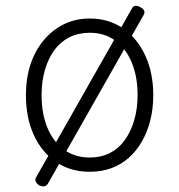

<svg xmlns="http://www.w3.org/2000/svg" viewBox="-20 -584 629 674"><path d="M295 19Q227 19 176.5 -15.5Q126 -50 98.5 -110.5Q71 -171 71 -250Q71 -310 87.5 -359Q104 -408 134.5 -444Q165 -480 205.5 -499.5Q246 -519 295 -519Q361 -519 411 -485Q461 -451 489.5 -390Q518 -329 518 -250Q518 -202 507.5 -161Q497 -120 478 -87Q459 -54 432 -30Q405 -6 370.5 6.5Q336 19 295 19ZM295 -31Q334 -31 365 -46.5Q396 -62 417.5 -91.5Q439 -121 451 -161.5Q463 -202 463 -250Q463 -315 442.5 -364.5Q422 -414 384.5 -441.5Q347 -469 295 -469Q256 -469 224.5 -453.5Q193 -438 171.5 -409Q150 -380 138 -339.5Q126 -299 126 -250Q126 -185 146.5 -135.5Q167 -86 205 -58.5Q243 -31 295 -31ZM148 61Q143 69 135 70Q127 71 118 67Q109 61 105.5 53.5Q102 46 107 38L443 -554Q447 -563 456 -563.5Q465 -564 474 -558Q483 -553 486 -546.5Q489 -540 484 -531Z"/></svg>

Font: Playwrite US Modern ExtraLight
Style: Regular
Weight: 250
Designer: Veronika Burian, José Scaglione
Foundry: TypeTogether
Version: Version 1.003